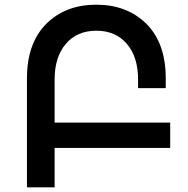

<svg xmlns="http://www.w3.org/2000/svg" viewBox="-20 -799 801 819"><path d="M706 -168H213V0H95V-465Q95 -615 178 -698Q260 -779 391 -779Q521 -779 604 -698Q687 -615 687 -465V-423H569V-460Q569 -556 521 -612Q473 -668 391 -668Q309 -668 261 -612Q213 -556 213 -460V-276H706Z"/></svg>

Font: Montserrat_am3
Style: Regular
Weight: 400
Designer: Julieta Ulanovsky
Foundry: Julieta Ulanovsky, Armenina letters added by Vahan Hovhannisyan
Version: Version 2.001